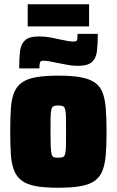

<svg xmlns="http://www.w3.org/2000/svg" viewBox="-20 -873 547 901"><path d="M254 8Q190 8 148.5 0.5Q107 -7 82.5 -25Q58 -43 46 -73.5Q34 -104 31 -148.5Q28 -193 28 -255Q28 -318 31 -363Q34 -408 46 -438Q58 -468 82.5 -485.5Q107 -503 148.5 -510.5Q190 -518 254 -518Q317 -518 358.5 -510.5Q400 -503 425 -485.5Q450 -468 461.5 -438Q473 -408 476.5 -363Q480 -318 480 -255Q480 -193 476.5 -148.5Q473 -104 461.5 -73.5Q450 -43 425 -25Q400 -7 358.5 0.5Q317 8 254 8ZM254 -133Q267 -133 274.5 -135.5Q282 -138 285.5 -150Q289 -162 289.5 -187Q290 -212 290 -255Q290 -299 289.5 -324Q289 -349 285.5 -360.5Q282 -372 274.5 -375Q267 -378 253 -378Q240 -378 232.5 -375Q225 -372 221.5 -360.5Q218 -349 217.5 -324Q217 -299 217 -255Q217 -212 218 -187Q219 -162 222 -150Q225 -138 232.5 -135.5Q240 -133 254 -133ZM70 -552Q70 -599 74 -632.5Q78 -666 97.5 -684Q117 -702 164 -702Q191 -702 217.5 -697Q244 -692 266 -687Q284 -683 299 -680.5Q314 -678 325 -678Q340 -678 342 -686Q344 -694 344 -714H439Q439 -667 435 -633.5Q431 -600 411.5 -582Q392 -564 345 -564Q318 -564 292 -569.5Q266 -575 243 -579Q225 -583 210 -585.5Q195 -588 184 -588Q170 -588 167.5 -579.5Q165 -571 165 -552ZM110 -749V-853H398V-749Z"/></svg>

Font: Saira SemiCondensed Black
Style: Regular
Weight: 900
Width: 4
Designer: Hector Gatti with collaboration of the Omnibus-Type team
Foundry: Omnibus-Type
Version: Version 1.101